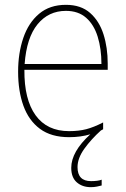

<svg xmlns="http://www.w3.org/2000/svg" viewBox="-20 -558 521 795"><path d="M301 134Q301 192 357 192Q370 192 382 190.5Q394 189 401 186V210Q393 212 381.5 214.5Q370 217 356 217Q321 217 298 197Q275 177 275 137Q275 70 354 -2Q314 10 266 10Q192 10 145.5 -24.5Q99 -59 77 -120Q55 -181 55 -261Q55 -338 76.5 -401Q98 -464 142 -501Q186 -538 253 -538Q315 -538 353 -504.5Q391 -471 408.5 -416Q426 -361 426 -295V-269H81Q80 -146 127.5 -80.5Q175 -15 266 -15Q306 -15 337 -23Q368 -31 407 -51V-23Q403 -20 398 -18Q358 18 329.5 57.5Q301 97 301 134ZM253 -513Q181 -513 135.5 -457.5Q90 -402 82 -293H400Q400 -356 384.5 -406Q369 -456 336.5 -484.5Q304 -513 253 -513Z"/></svg>

Font: Noto Sans SemiCondensed Thin
Style: Regular
Weight: 100
Width: 4
Designer: Monotype Design Team
Foundry: Monotype Imaging Inc.
Version: Version 2.013; ttfautohint (v1.8.4.7-5d5b)